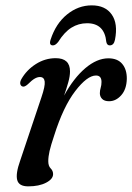

<svg xmlns="http://www.w3.org/2000/svg" viewBox="-20 -668 481 698"><path d="M62 -353.5Q55.5 -355.5 53.8 -362.5Q52 -369.5 57.5 -380Q76.5 -413.5 110.2 -435Q144 -456.5 182.5 -456.5Q234.5 -456.5 234.5 -408.5Q234.5 -391 228.2 -368.8Q222 -346.5 213 -320.5Q248 -384.5 290.2 -420.2Q332.5 -456 374 -456Q407.5 -456 424.5 -435.5Q441.5 -415 441 -381Q440 -343.5 420.8 -321.8Q401.5 -300 376.5 -300Q359.5 -300 351.2 -308.5Q343 -317 343 -329Q343 -339 346 -348.8Q349 -358.5 349 -370Q349 -393.5 329 -393.5Q297 -393.5 253.5 -336.8Q210 -280 177 -175.5Q165 -140 160.2 -119Q155.5 -98 155.5 -82Q155.5 -64.5 164.2 -55.8Q173 -47 173 -35Q173 -17 147.5 -3.8Q122 9.5 82.5 9.5Q48.5 9.5 42.5 -13.8Q36.5 -37 53.5 -84.5L130.5 -314Q144.5 -355 142.5 -371.5Q140.5 -388 125 -388Q116 -388 106 -382.2Q96 -376.5 81 -361.5Q69 -351 62 -353.5ZM296.5 -583.5Q265.5 -583.5 239.8 -567.5Q214 -551.5 191.5 -515.5Q181.5 -503 172.5 -503Q157 -503 164 -524Q183 -582.5 223.8 -615.5Q264.5 -648.5 313.5 -648.5Q363 -648.5 386.2 -615.2Q409.5 -582 398 -523.5Q394 -503 379 -503Q369 -503 366.5 -515.5Q360 -583.5 296.5 -583.5Z"/></svg>

Font: Fraunces 72pt Soft
Style: Italic
Weight: 400
Italic angle: -16°
Version: Version 1.000;[b76b70a41]